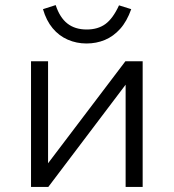

<svg xmlns="http://www.w3.org/2000/svg" viewBox="-20 -735 683 755"><path d="M102 0V-494H169V-93L473 -494H541V0H474V-402L170 0ZM320 -564Q281 -564 246.5 -579Q212 -594 187 -624Q162 -654 149 -699L199 -715Q215 -666 245 -642.5Q275 -619 321 -619Q365 -619 394.5 -640.5Q424 -662 448 -714L496 -699Q479 -651 452.5 -621.5Q426 -592 392.5 -578Q359 -564 320 -564Z"/></svg>

Font: Nunito Sans 7pt Light
Style: Regular
Weight: 300
Designer: Vernon Adams
Foundry: Vernon Adams
Version: Version 3.101;gftools[0.9.27]